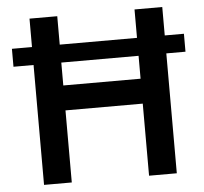

<svg xmlns="http://www.w3.org/2000/svg" viewBox="-52 -774 881 828"><g transform="rotate(-5 389.0 -360.0)"><path d="M105.5 -519H18.6V-596.7H105.5V-719.7H225.6V-596.7H560.1V-719.7H680.2V-596.7H763.2V-519H680.2V0H560.1V-312H225.6V0H105.5ZM560.1 -419.9V-519H225.6V-419.9Z"/></g></svg>

Font: Reddit Sans SemiBold
Style: Regular
Weight: 600
Designer: Stephen Hutchings
Foundry: Reddit
Version: Version 1.013